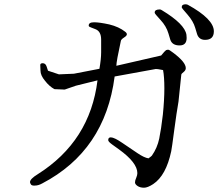

<svg xmlns="http://www.w3.org/2000/svg" viewBox="-20 -857 1040 896"><path d="M978 -711Q978 -768 856 -835Q850 -837 846 -837Q828 -837 828 -823Q828 -819 855 -789Q882 -758 891 -727L900 -697Q909 -671 937 -671Q978 -671 978 -711ZM851 -680Q851 -687 850 -695Q842 -745 736 -809Q730 -813 726 -813Q702 -813 702 -799V-797Q702 -793 729 -764Q756 -735 766 -701L775 -671Q784 -645 818 -645Q851 -645 851 -680ZM523 -550Q523 -570 544 -666Q545 -673 559 -682Q572 -690 572 -697Q572 -703 564 -709Q535 -732 490 -743Q444 -753 419 -753Q394 -753 394 -738Q394 -735 396 -733Q398 -731 425 -721Q452 -711 452 -672V-613Q452 -582 444 -536L325 -513L255 -510Q230 -519 204 -527L197 -548Q192 -562 179 -562Q166 -562 168 -550Q169 -537 169 -527Q169 -505 190 -480Q210 -454 234 -441L282 -439L334 -457Q385 -470 435 -482Q400 -198 156 -44Q120 -22 120 -7Q120 -3 124 3Q127 10 143 9Q159 9 177 -1Q470 -154 515 -500Q591 -514 707 -535Q711 -536 741 -530Q747 -498 747 -445Q747 -391 740 -322Q732 -253 723 -210Q714 -167 689 -131Q688 -129 673 -118Q653 -121 622 -142L551 -190Q513 -216 497 -216Q485 -216 485 -203Q485 -196 503 -183L535 -160Q621 -98 621 -49Q621 -40 616 -28Q610 -15 610 -6Q610 3 622 11Q634 19 652 19Q669 19 695 2Q755 -38 779 -151Q782 -165 793 -249Q804 -332 813 -383L826 -508Q826 -513 837 -521Q847 -529 847 -539Q847 -567 788 -611Q770 -625 765 -625Q760 -625 755 -623Q750 -620 732 -598Z"/></svg>

Font: Sawarabi Mincho
Style: Regular
Weight: 400
Version: Version 1.082; ttfautohint (v1.8.4.7-5d5b)